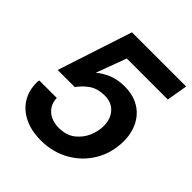

<svg xmlns="http://www.w3.org/2000/svg" viewBox="-195 -829 970 970"><g transform="rotate(45 290.0 -344.0)"><path d="M252 12Q184 12 134 -12Q84 -36 57 -79Q30 -122 30 -179Q30 -183 30.5 -189Q31 -195 32 -197H157Q157 -168 171.5 -145Q186 -122 211.5 -109.5Q237 -97 269 -97Q324 -97 358 -123.5Q392 -150 408.5 -188.5Q425 -227 425 -264Q425 -314 397 -345.5Q369 -377 321 -377Q267 -377 233 -351.5Q199 -326 183 -300H60L191 -700H578L559 -588H266L206 -426Q230 -447 268 -464Q306 -481 358 -481Q408 -481 444.5 -464.5Q481 -448 504.5 -420Q528 -392 539.5 -357Q551 -322 551 -284Q551 -199 511.5 -132Q472 -65 404 -26.5Q336 12 252 12Z"/></g></svg>

Font: Rethink Sans
Style: Bold Italic
Weight: 700
Italic angle: -10°
Designer: The Rethink Sans project authors (Hans Thiessen). DM Sans designed by Colophon Foundry.
Foundry: Rethink Communications LLC
Version: Version 1.001